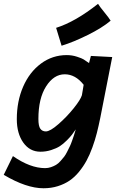

<svg xmlns="http://www.w3.org/2000/svg" viewBox="-66 -795 611 1011"><path d="M229.5 -648.4Q331.5 -680.7 450.2 -774.9Q458.5 -760.7 483.4 -730.5Q508.3 -700.2 516.6 -686Q471.2 -647.9 395.8 -610.6Q320.3 -573.2 258.3 -554.2Q253.9 -568.4 243.9 -601.3Q233.9 -634.3 229.5 -648.4ZM136.2 -168.9Q136.2 -130.9 146.5 -116.9Q156.7 -103 175.3 -103Q197.8 -103 241.2 -140.9Q284.7 -178.7 321.3 -224.1Q357.9 -269.5 365.2 -293.5Q366.7 -302.7 369.9 -321Q373 -339.4 374.5 -348.6Q331.1 -403.8 274.9 -403.8Q217.3 -403.8 176.8 -340.3Q136.2 -276.9 136.2 -168.9ZM524.9 -494.6 461.9 -173.8Q453.1 -130.4 443.8 -94Q434.6 -57.6 420.4 -18.6Q406.2 20.5 389.6 51Q373 81.5 350.1 109.6Q327.1 137.7 300.3 156Q273.4 174.3 238.5 185.3Q203.6 196.3 163.1 196.3Q72.8 196.3 -46.4 125.5Q-38.1 108.9 -22 75.9Q-5.9 43 2 26.9Q93.3 90.3 171.4 90.3Q187.5 90.3 202.4 85.2Q217.3 80.1 229 73.2Q240.7 66.4 252.4 53.2Q264.2 40 272 30Q279.8 20 288.8 1.7Q297.9 -16.6 302.5 -26.1Q307.1 -35.6 314.2 -55.7Q321.3 -75.7 323.2 -81.8Q325.2 -87.9 330.6 -106Q332 -111.3 333 -113.8Q321.3 -96.7 312.5 -85.2Q303.7 -73.7 285.2 -55.2Q266.6 -36.6 248.8 -25.1Q231 -13.7 203.6 -4.9Q176.3 3.9 147 3.9Q90.8 3.9 56.6 -44.2Q22.5 -92.3 22.5 -167.5Q22.5 -261.7 55.9 -338.6Q89.4 -415.5 149.7 -460.2Q210 -504.9 285.2 -504.9Q313.5 -504.9 339.6 -496.3Q365.7 -487.8 374 -482.4Q382.3 -477.1 402.8 -462.9Q404.3 -470.7 412.6 -500.5Q431.6 -499.5 468.8 -497.6Q505.9 -495.6 524.9 -494.6Z"/></svg>

Font: Fantasque Sans Mono
Style: Bold Italic
Weight: 700
Italic angle: -11°
Monospace: yes
Designer: Jany Belluz
Version: Version 1.7.1